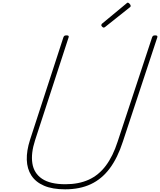

<svg xmlns="http://www.w3.org/2000/svg" viewBox="-20 -1394 1195 1433"><path d="M466 19Q371 19 308.5 -8Q246 -35 214 -84.5Q182 -134 180 -201.5Q178 -269 204 -350L453 -1115Q456 -1123 460.5 -1126.5Q465 -1130 477 -1130Q487 -1130 491 -1126.5Q495 -1123 492 -1115L242 -348Q210 -250 221.5 -175.5Q233 -101 293.5 -60Q354 -19 468 -19Q567 -19 641.5 -52.5Q716 -86 769.5 -157Q823 -228 858 -337L1115 -1115Q1118 -1123 1122.5 -1126.5Q1127 -1130 1139 -1130Q1159 -1130 1154 -1115L897 -337Q858 -216 799 -137Q740 -58 658 -19.5Q576 19 466 19ZM754 -1188Q749 -1188 742.5 -1194.5Q736 -1201 736 -1206Q736 -1208 737 -1210Q738 -1212 740 -1216L921 -1366Q925 -1369 927.5 -1371.5Q930 -1374 933 -1374Q938 -1374 943 -1370Q948 -1366 951.5 -1360.5Q955 -1355 955 -1351Q955 -1347 954.5 -1345Q954 -1343 951 -1341L765 -1193Q762 -1191 759.5 -1189.5Q757 -1188 754 -1188Z"/></svg>

Font: Playwrite CU Thin
Style: Regular
Weight: 250
Designer: Veronika Burian, José Scaglione
Foundry: TypeTogether
Version: Version 1.002